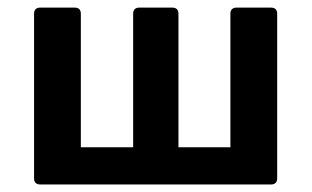

<svg xmlns="http://www.w3.org/2000/svg" viewBox="-20 -489 826 509"><path d="M70.3 -453.1V-15.6C70.3 -5.9 76.2 0 85.9 0H699.2C709 0 714.8 -5.9 714.8 -15.6V-453.1C714.8 -462.9 709 -468.8 699.2 -468.8H606.4C596.7 -468.8 590.8 -462.9 590.8 -453.1V-98.6H453.1V-453.1C453.1 -462.9 447.3 -468.8 437.5 -468.8H348.6C338.9 -468.8 333 -462.9 333 -453.1V-98.6H194.3V-453.1C194.3 -462.9 188.5 -468.8 178.7 -468.8H85.9C76.2 -468.8 70.3 -462.9 70.3 -453.1Z"/></svg>

Font: Ed Sans Neue SemiBold
Style: Regular
Weight: 600
Designer: Stephen Hutchings
Version: Version 1.004;PS 001.004;hotconv 1.0.88;makeotf.lib2.5.64775